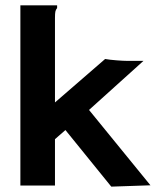

<svg xmlns="http://www.w3.org/2000/svg" viewBox="-20 -692 590 716"><path d="M224 -207 185 -173V0H56V-672H193V-662Q188 -656 186.5 -649Q185 -642 185 -625V-310L372 -472Q389 -469 415 -467Q441 -465 454 -465H515L312 -282L541 -1L395 4Z"/></svg>

Font: Inconsolata SemiExpanded ExtraBold
Style: Regular
Weight: 800
Width: 6
Monospace: yes
Designer: Raph Levien, Cyreal, Brenton Simpson
Foundry: Raph Levien, Cyreal, Google
Version: Version 3.001; ttfautohint (v1.8.2.53-6de2)